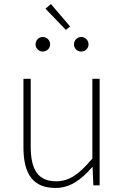

<svg xmlns="http://www.w3.org/2000/svg" viewBox="-20 -917 617 950"><path d="M255 13C328 13 383 -29 436 -90H438L442 0H473V-527H437V-133C372 -55 323 -20 258 -20C169 -20 132 -76 132 -192V-527H96V-188C96 -51 147 13 255 13ZM191 -662C212 -662 228 -678 228 -697C228 -718 212 -734 191 -734C172 -734 156 -718 156 -697C156 -678 172 -662 191 -662ZM306 -769 327 -786 232 -897 205 -874ZM382 -662C402 -662 418 -678 418 -697C418 -718 402 -734 382 -734C362 -734 346 -718 346 -697C346 -678 362 -662 382 -662Z"/></svg>

Font: Noto Sans JP Thin
Style: Regular
Weight: 100
Designer: Ryoko NISHIZUKA 西塚涼子 (kana, bopomofo & ideographs); Paul D. Hunt (Latin, Greek & Cyrillic); Sandoll Communications 산돌커뮤니
Foundry: Adobe
Version: Version 2.004;hotconv 1.0.118;makeotfexe 2.5.65603